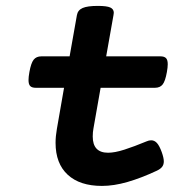

<svg xmlns="http://www.w3.org/2000/svg" viewBox="-20 -610 640 641"><path d="M359.9 -567.4Q359.9 -565.4 358.9 -559.6L334.5 -421.9H515.6Q528.3 -421.9 534.2 -416Q540 -410.2 540 -395.5Q540 -385.3 537.1 -369.1Q531.7 -338.9 522.9 -327.9Q514.2 -316.9 497.1 -316.9H315.9L292 -181.2Q289.6 -168.9 289.6 -154.3Q289.6 -100.1 340.8 -100.1Q363.3 -100.1 395.3 -110.4Q427.2 -120.6 469.7 -138.2Q477.1 -141.6 484.9 -141.6Q495.6 -141.6 503.9 -132.6Q512.2 -123.5 520 -102.1Q526.9 -82.5 526.9 -71.3Q526.9 -60.1 521 -52.7Q515.1 -45.4 503.4 -40Q451.2 -15.6 405.5 -2.4Q359.9 10.7 320.3 10.7Q246.6 10.7 206.1 -26.6Q165.5 -64 165.5 -133.3Q165.5 -154.8 169.9 -179.7L193.8 -316.9H99.6Q86.9 -316.9 81.1 -322.5Q75.2 -328.1 75.2 -342.8Q75.2 -353 78.1 -369.1Q83.5 -399.4 92.3 -410.6Q101.1 -421.9 118.2 -421.9H212.4L236.8 -559.6Q239.7 -576.2 255.9 -583.3Q272 -590.3 306.6 -590.3Q336.4 -590.3 348.1 -585Q359.9 -579.6 359.9 -567.4Z"/></svg>

Font: Courier Prime
Style: Bold Italic
Weight: 700
Italic angle: -10°
Designer: Alan Dague-Greene
Foundry: Quote-Unquote Apps
Version: Version 3.018